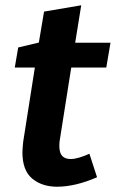

<svg xmlns="http://www.w3.org/2000/svg" viewBox="-20 -696 439 728"><path d="M197 12Q139 12 102 -19Q65 -50 65 -118Q65 -128 66 -137.5Q67 -147 68 -159L115 -458L129 -440H36L49 -516L150 -540L124 -515L147 -652L288 -676L262 -515L252 -534H399L383 -440H235L253 -458L207 -167Q206 -163 205.5 -156.5Q205 -150 205 -143Q205 -116 216 -104.5Q227 -93 248 -93Q262 -93 280.5 -98.5Q299 -104 319 -113L348 -24Q307 -6 268.5 3Q230 12 197 12Z"/></svg>

Font: Bitter Thin
Style: Bold Italic
Weight: 700
Italic angle: -9°
Version: Version 3.021